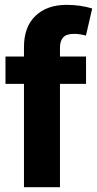

<svg xmlns="http://www.w3.org/2000/svg" viewBox="-20 -782 405 802"><path d="M2.9 -545.9H339.4V-431.6H2.9ZM230.5 0H80.1V-585.4Q80.1 -669.9 128.2 -715.8Q176.3 -761.7 258.3 -761.7Q314.5 -761.7 365.2 -746.6L338.9 -633.3Q312.5 -640.6 290 -640.6Q257.8 -640.6 244.1 -626Q230.5 -611.3 230.5 -582Z"/></svg>

Font: Inter Tight Stencil
Style: Bold
Weight: 700
Designer: Rasmus Andersson
Foundry: rsms
Version: Version 3.004;Glyphs 3.1.2 (3151)